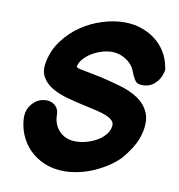

<svg xmlns="http://www.w3.org/2000/svg" viewBox="-69 -627 650 699"><g transform="rotate(10 256.0 -278.0)"><path d="M510 -430Q512 -425 511.5 -418.5Q511 -412 509 -407Q504 -385 485.5 -367.5Q467 -350 441 -350Q420 -350 413 -360Q406 -370 399 -386L400 -385Q397 -392 393.5 -400Q390 -408 385 -414Q371 -431 351.5 -440.5Q332 -450 310 -450Q292 -450 272.5 -444Q253 -438 236.5 -428Q220 -418 208 -404.5Q196 -391 193 -376Q192 -371 209 -367.5Q226 -364 252 -359Q260 -357 267.5 -356Q275 -355 283 -353Q322 -344 360 -333Q398 -322 426 -303.5Q454 -285 467.5 -255.5Q481 -226 471 -181Q468 -167 461.5 -151.5Q455 -136 446.5 -122.5Q438 -109 429.5 -97.5Q421 -86 415 -79Q396 -59 371.5 -43Q347 -27 320.5 -15.5Q294 -4 266 2Q238 8 213 8Q173 8 140.5 -5.5Q108 -19 84.5 -42.5Q61 -66 48 -98Q35 -130 35 -167L36 -166Q36 -175 37 -178Q42 -201 61 -218Q80 -235 106 -235Q126 -235 139 -222.5Q152 -210 152 -190Q152 -154 175 -130Q198 -106 236 -106Q255 -106 275 -111.5Q295 -117 312 -126.5Q329 -136 341.5 -150Q354 -164 357 -181Q360 -194 352 -203Q344 -212 328.5 -218.5Q313 -225 291.5 -230Q270 -235 247 -240Q214 -247 181 -256Q148 -265 123 -279.5Q98 -294 85 -317Q72 -340 80 -376Q89 -419 115.5 -454Q142 -489 178 -513.5Q214 -538 256 -551Q298 -564 337 -564Q370 -564 399.5 -554Q429 -544 452 -526Q475 -508 490 -483Q505 -458 510 -429Z"/></g></svg>

Font: VDS
Style: Bold Italic
Weight: 700
Designer: artmaker
Foundry: artmaker
Version: Version 1.000 2009 initial release